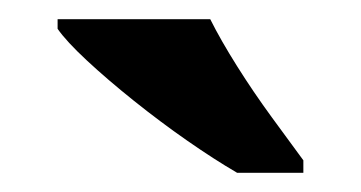

<svg xmlns="http://www.w3.org/2000/svg" viewBox="-20 -786 376 200"><path d="M227 -606Q203 -620 175 -639.5Q147 -659 119.5 -681Q92 -703 70.5 -723Q49 -743 40 -756V-766H199Q210 -744 227 -717Q244 -690 263 -664Q282 -638 296 -619V-606Z"/></svg>

Font: Noto Rashi Hebrew
Style: Bold
Weight: 700
Version: Version 1.006